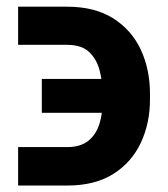

<svg xmlns="http://www.w3.org/2000/svg" viewBox="-20 -557 511 585"><path d="M35.2 -108.9H185.1Q225.1 -108.9 249 -127.9Q272.9 -147 283.2 -180.4Q293.5 -213.9 293 -257.3V-271Q292.5 -307.6 283.7 -341.8Q274.9 -376 252 -398.2Q229 -420.4 184.1 -420.4H35.2V-536.6H184.1Q268.6 -536.6 324.7 -501.2Q380.9 -465.8 408.9 -405.8Q437 -345.7 437 -271V-257.3Q437.5 -182.6 409.2 -122.3Q380.9 -62 325 -26.9Q269 8.3 185.1 8.3H35.2ZM107.4 -213.4V-316.4H346.7V-213.4Z"/></svg>

Font: Inter 20pt
Style: Bold
Weight: 700
Version: Version 4.001;git-66647c0bb